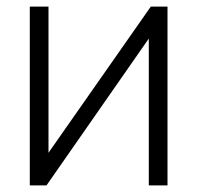

<svg xmlns="http://www.w3.org/2000/svg" viewBox="-20 -560 596 580"><path d="M435.5 -540 126.5 -98.5V-540H70V0H120.5L429.5 -443.5V0H486V-540Z"/></svg>

Font: Hauora Light
Style: Regular
Weight: 300
Designer: Wayne Shih
Foundry: WCYS
Version: Version 1.001;hotconv 1.0.109;makeotfexe 2.5.65596